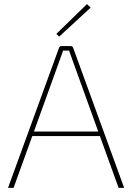

<svg xmlns="http://www.w3.org/2000/svg" viewBox="-20 -914 643 934"><path d="M268 -736 254 -749 403 -894 421 -877ZM466 -252H137L46 0H19L267 -681Q270 -690 280 -690H323Q333 -690 336 -681L584 0H557ZM458 -274 336 -612 316 -668H287L267 -612L145 -274Z"/></svg>

Font: Exo 2.0 Thin
Style: Regular
Weight: 250
Designer: Natanael Gama
Version: Version 1.001;PS 001.001;hotconv 1.0.70;makeotf.lib2.5.58329